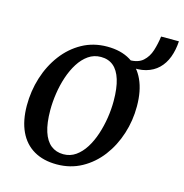

<svg xmlns="http://www.w3.org/2000/svg" viewBox="-103 -771 841 877"><g transform="rotate(15 318.0 -332.5)"><path d="M327.2 -568.3Q391.8 -568.3 436.3 -541.5Q480.9 -514.8 504.2 -463.7Q527.6 -412.7 527.7 -339.7Q527.9 -271.9 507.6 -209Q487.4 -146.1 449.7 -96.4Q411.9 -46.8 359.1 -17.8Q306.3 11.2 241.5 11.2Q178.2 11.2 133.3 -15Q88.3 -41.2 64.8 -91.5Q41.2 -141.8 40.9 -213.4Q40.8 -282.4 60.8 -346.1Q80.9 -409.8 118.6 -459.9Q156.2 -509.9 209.1 -539.1Q262.1 -568.3 327.2 -568.3ZM311.4 -515.3Q278.3 -515.3 252.3 -497.2Q226.3 -479.1 207 -448.6Q187.6 -418.1 174.8 -379.7Q162 -341.3 155.9 -300.2Q149.7 -259.1 149.8 -220.4Q150 -159.5 162.8 -119.9Q175.7 -80.2 200.1 -60.8Q224.6 -41.4 259.2 -41.4Q291.5 -41.4 317.2 -59.4Q342.8 -77.4 362 -107.9Q381.1 -138.4 393.7 -176.7Q406.2 -214.9 412.6 -255.9Q418.9 -296.9 418.8 -335.6Q418.7 -396.6 406.3 -436.3Q394 -476 370.4 -495.6Q346.7 -515.3 311.4 -515.3ZM551.9 -676.3H636.1Q633.6 -634.3 620.8 -600.1Q607.9 -566 584.2 -543.1Q560.5 -520.2 525.5 -510.4Q490.5 -500.7 443.4 -507L437.7 -535Q480.7 -534.6 503.7 -555.2Q526.7 -575.7 537 -608.3Q547.3 -640.9 551.9 -676.3Z"/></g></svg>

Font: Merriweather Light
Style: Italic
Weight: 300
Italic angle: -7.8°
Designer: Eben Sorkin
Foundry: Eben Sorkin
Version: Version 2.101